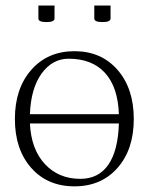

<svg xmlns="http://www.w3.org/2000/svg" viewBox="-20 -658 531 686"><path d="M316.9 -638.2H375V-591.8Q375 -579.1 346.2 -579.1Q316.9 -579.1 316.9 -591.8ZM117.2 -638.2H174.8V-591.8Q174.8 -579.1 146 -579.1Q117.2 -579.1 117.2 -591.8ZM246.1 7.8Q149.9 7.8 91.6 -58.1Q33.2 -124 33.2 -232.9Q33.2 -341.8 91.8 -408.4Q150.4 -475.1 246.1 -475.1Q341.8 -475.1 399.9 -408.4Q458 -341.8 458 -232.9Q458 -124 399.9 -58.1Q341.8 7.8 246.1 7.8ZM86.9 -250H404.8Q401.4 -346.7 355.2 -397.5Q309.1 -448.2 225.1 -448.2Q167 -448.2 128.7 -395.3Q90.3 -342.3 86.9 -250ZM86.9 -216.8Q91.3 -124.5 140.4 -71.8Q189.5 -19 267.1 -19Q332 -19 366.9 -69.3Q401.9 -119.6 404.8 -216.8Z"/></svg>

Font: Resagokr
Style: Light
Weight: 300
Designer: gluk
Foundry: gluk
Version: Version 0.95